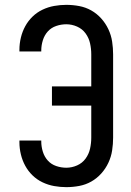

<svg xmlns="http://www.w3.org/2000/svg" viewBox="-20 -763 540 791"><path d="M253 8Q228 8 203 3.5Q178 -1 155 -12Q132 -23 114 -40.5Q96 -58 84 -80Q72 -102 66 -127Q60 -152 60 -177V-184H150V-180Q150 -159 156.5 -138Q163 -117 177 -101.5Q191 -86 211.5 -79Q232 -72 253 -72Q276 -72 297.5 -81.5Q319 -91 332.5 -109.5Q346 -128 351 -150.5Q356 -173 356 -196V-328H194V-407H356V-539Q356 -562 351 -584.5Q346 -607 332.5 -625.5Q319 -644 297.5 -653.5Q276 -663 253 -663Q232 -663 211.5 -656Q191 -649 177 -633.5Q163 -618 156.5 -597Q150 -576 150 -555V-551H60V-558Q60 -583 66 -608Q72 -633 84 -655Q96 -677 114 -694.5Q132 -712 155 -723Q178 -734 203 -738.5Q228 -743 253 -743Q280 -743 306.5 -738Q333 -733 356 -720Q379 -707 397 -687Q415 -667 426.5 -642.5Q438 -618 442 -591.5Q446 -565 446 -539V-196Q446 -170 442 -143.5Q438 -117 426.5 -92.5Q415 -68 397 -48Q379 -28 356 -15Q333 -2 306.5 3Q280 8 253 8Z"/></svg>

Font: Iosevka Term Curly Medium
Style: Regular
Weight: 500
Designer: Belleve Invis
Foundry: Belleve Invis
Version: Version 32.3.0